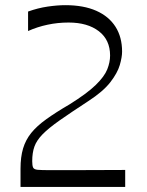

<svg xmlns="http://www.w3.org/2000/svg" viewBox="-20 -735 577 755"><path d="M60.7 0V-72.1Q60.7 -117.4 70.7 -151.1Q80.7 -184.7 102.7 -212.1Q124.7 -239.4 161.9 -266.1Q199 -292.9 254.1 -325Q322.3 -367.6 356.5 -400.9Q390.7 -434.3 401.8 -462.3Q412.9 -490.3 412.9 -516.6Q412.9 -578.3 368.6 -612.3Q324.3 -646.4 249.7 -646.4Q207 -646.4 166.9 -637.8Q126.7 -629.3 90.4 -613V-689.6Q128.7 -703.4 167.3 -709.1Q205.9 -714.7 236.7 -714.7Q308.6 -714.7 358.4 -692.7Q408.1 -670.7 434.1 -629.9Q460.1 -589 460.1 -531.9Q460.1 -510.4 451 -479.1Q441.9 -447.9 413.6 -411.4Q385.3 -375 327.1 -337.3Q257.6 -291.9 214.2 -261.4Q170.9 -230.9 147.4 -206.9Q124 -182.9 115.4 -158.8Q106.7 -134.7 106.7 -101Q106.7 -84 110.1 -76.4Q113.6 -68.7 128 -67.3Q142.4 -65.9 177.6 -65.9Q232 -65.9 269.4 -65.9Q306.9 -66 336.4 -66.2Q365.9 -66.3 397.6 -66.4Q429.3 -66.6 472.3 -66.7V0Z"/></svg>

Font: Ojuju ExtraLight
Style: Regular
Weight: 200
Designer: Chisaokwu Joboson, Mirko Velimirovic
Foundry: Udi Foundry
Version: Version 1.000